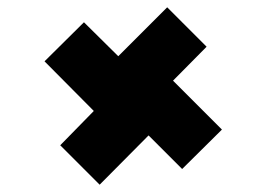

<svg xmlns="http://www.w3.org/2000/svg" viewBox="-20 -680 698 526"><path d="M253 -174 145 -282 237 -376 102 -512 210 -619 304 -526 438 -660 546 -552 454 -459 588 -325 479 -217 387 -309Z"/></svg>

Font: Stick No Bills
Style: Bold
Weight: 700
Version: Version 2.000